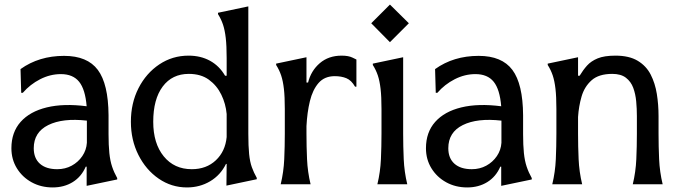

<svg xmlns="http://www.w3.org/2000/svg" viewBox="-20 -808 2966 842"><path d="M30 -158Q30 -228 70.5 -273.5Q111 -319 185 -337Q259 -355 360 -342Q354 -416 327 -449.5Q300 -483 247 -483Q200 -483 156 -460.5Q112 -438 80 -401H73L70 -505Q151 -563 261 -563Q363 -563 409 -501.5Q455 -440 456 -303V-220Q456 -171 459.5 -137Q463 -103 471.5 -77.5Q480 -52 494 -27V-21L360 7V-77H356Q337 -33 299 -9.5Q261 14 211 14Q160 14 119 -8.5Q78 -31 54 -70Q30 -109 30 -158ZM128 -158Q128 -114 155 -90Q182 -66 231 -66Q266 -66 294.5 -81.5Q323 -97 341 -123.5Q359 -150 361 -182V-279Q255 -291 191.5 -259.5Q128 -228 128 -158Z M1069 -221Q1069 -167 1072.5 -132.5Q1076 -98 1084.5 -74.5Q1093 -51 1106 -28V-22L973 6L974 -89H971Q947 -40 901.5 -13Q856 14 800 14Q732 14 676 -24.5Q620 -63 587 -128.5Q554 -194 554 -274Q554 -356 587.5 -421.5Q621 -487 678.5 -525.5Q736 -564 807 -564Q860 -564 901 -541.5Q942 -519 967 -476H974V-553Q974 -607 970 -641.5Q966 -676 958 -700Q950 -724 936 -746V-752L1069 -780ZM974 -308Q970 -353 950.5 -393Q931 -433 896 -458.5Q861 -484 808 -484Q735 -484 693.5 -428.5Q652 -373 652 -274Q652 -179 698 -122.5Q744 -66 821 -66Q885 -66 926.5 -105Q968 -144 974 -207Z M1537 -428Q1521 -456 1499 -465Q1477 -474 1448 -474Q1403 -474 1377 -444Q1351 -414 1339 -364.5Q1327 -315 1324 -255V-222Q1324 -166 1326.5 -110Q1329 -54 1342 0H1211Q1224 -54 1226.5 -110Q1229 -166 1229 -222V-330Q1229 -384 1225 -418.5Q1221 -453 1213 -477Q1205 -501 1191 -523V-529L1324 -557V-446H1331Q1344 -498 1382.5 -531Q1421 -564 1478 -564Q1508 -564 1525.5 -555.5Q1543 -547 1543 -547V-428Z M1690 -788 1773 -706 1690 -623 1608 -706ZM1653 -222V-330Q1653 -384 1649 -418.5Q1645 -453 1637 -477Q1629 -501 1615 -523V-529L1748 -557V-222Q1748 -166 1750.5 -110Q1753 -54 1766 0H1635Q1648 -54 1650.5 -110Q1653 -166 1653 -222Z M1848 -158Q1848 -228 1888.5 -273.5Q1929 -319 2003 -337Q2077 -355 2178 -342Q2172 -416 2145 -449.5Q2118 -483 2065 -483Q2018 -483 1974 -460.5Q1930 -438 1898 -401H1891L1888 -505Q1969 -563 2079 -563Q2181 -563 2227 -501.5Q2273 -440 2274 -303V-220Q2274 -171 2277.5 -137Q2281 -103 2289.5 -77.5Q2298 -52 2312 -27V-21L2178 7V-77H2174Q2155 -33 2117 -9.5Q2079 14 2029 14Q1978 14 1937 -8.5Q1896 -31 1872 -70Q1848 -109 1848 -158ZM1946 -158Q1946 -114 1973 -90Q2000 -66 2049 -66Q2084 -66 2112.5 -81.5Q2141 -97 2159 -123.5Q2177 -150 2179 -182V-279Q2073 -291 2009.5 -259.5Q1946 -228 1946 -158Z M2773 -299Q2773 -331 2770 -363.5Q2767 -396 2757 -423Q2747 -450 2725 -467Q2703 -484 2665 -484Q2606 -484 2574.5 -456Q2543 -428 2530.5 -385Q2518 -342 2515 -295V-222Q2515 -166 2517.5 -110Q2520 -54 2533 0H2402Q2415 -54 2417.5 -110Q2420 -166 2420 -222V-330Q2420 -384 2416 -418.5Q2412 -453 2404 -477Q2396 -501 2382 -523V-529L2515 -557V-476H2522Q2537 -501 2554.5 -520.5Q2572 -540 2601 -552Q2630 -564 2679 -564Q2739 -564 2776.5 -541.5Q2814 -519 2833.5 -481Q2853 -443 2860.5 -396Q2868 -349 2868 -299V-222Q2868 -166 2870.5 -110Q2873 -54 2886 0H2755Q2768 -54 2770.5 -110Q2773 -166 2773 -222Z"/></svg>

Font: Faculty Glyphic
Style: Regular
Weight: 400
Designer: Koto Studio, Dylan Young
Foundry: Koto Studio
Version: Version 1.004; ttfautohint (v1.8.4.7-5d5b)